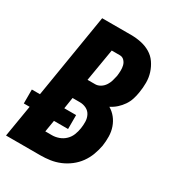

<svg xmlns="http://www.w3.org/2000/svg" viewBox="-180 -839 858 943"><g transform="rotate(30 248.5 -367.5)"><path d="M0 0 30 -180H-3V-259H43L121 -735H286Q315 -735 343 -729Q371 -723 394.5 -709Q418 -695 433.5 -672.5Q449 -650 457.5 -623.5Q466 -597 466 -568Q466 -539 461 -510Q458 -490 451.5 -470Q445 -450 433 -432.5Q421 -415 405 -400.5Q389 -386 369 -376Q391 -363 406.5 -343.5Q422 -324 430.5 -299.5Q439 -275 439.5 -248Q440 -221 436 -194Q431 -167 421 -140Q411 -113 394 -89.5Q377 -66 353.5 -48Q330 -30 303.5 -19Q277 -8 249.5 -4Q222 0 195 0ZM210 -437H253Q268 -437 282 -445.5Q296 -454 305 -467.5Q314 -481 318.5 -496Q323 -511 326 -526Q328 -541 328.5 -556.5Q329 -572 325.5 -586Q322 -600 312 -610.5Q302 -621 287 -621H241ZM157 -114H195Q214 -114 233.5 -121Q253 -128 268 -142.5Q283 -157 290.5 -176Q298 -195 301 -215Q304 -234 303.5 -253.5Q303 -273 294.5 -289.5Q286 -306 269 -314.5Q252 -323 232 -323H191L181 -259H248V-180H168Z"/></g></svg>

Font: Iosevka Term Curly Hv Obl
Style: Regular
Weight: 900
Italic angle: -9°
Designer: Belleve Invis
Foundry: Belleve Invis
Version: Version 32.3.0